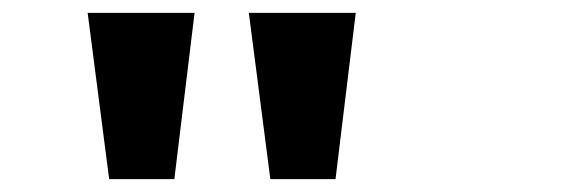

<svg xmlns="http://www.w3.org/2000/svg" viewBox="-20 -720 880 299"><path d="M150 -441 116.5 -700H283L251.5 -441ZM401 -441 367.5 -700H534L502.5 -441Z"/></svg>

Font: Trispace SemiExpanded
Style: Bold
Weight: 700
Width: 6
Designer: Tyler Finck
Foundry: Etcetera Type Company
Version: Version 1.210; ttfautohint (v1.8.3)